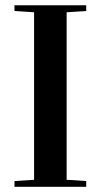

<svg xmlns="http://www.w3.org/2000/svg" viewBox="-20 -717 387 737"><path d="M311 -696.8V-674.8L235.8 -669.9V-26.9L311 -22V0H35.6V-22L110.8 -26.9V-669.9L35.6 -674.8V-696.8Z"/></svg>

Font: VidalokaRegular
Style: Regular
Weight: 400
Designer: Cyreal (www.cyreal.org)
Foundry: Cyreal (www.cyreal.org)
Version: Version 1.000